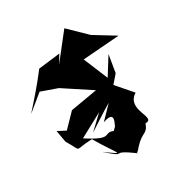

<svg xmlns="http://www.w3.org/2000/svg" viewBox="-178 -817 1137 1137"><g transform="rotate(45 391.0 -248.0)"><path d="M181 -324 232 -595 113 -482 -26 -399 105 -224 59 -272 38 -125C96 -50 145 24 194 99L136 -30L202 -126L366 -272L349 -88L413 19L372 64L454 71C572 36 523 81 554 -50C725 -96 768 -137 649 -39C799 -138 655 -63 808 -186C792 -179 811 -174 782 -213C731 -291 768 -302 712 -341C734 -419 578 -311 542 -428L417 -367L377 -426L267 -476L363 -373L129 -342ZM611 -176C569 -121 652 -141 513 -16L471 -194L532 -81C512 -145 490 -206 472 -273L533 -171C523 -309 636 -141 582 -227Z"/></g></svg>

Font: Asimov Silicon
Style: Regular
Weight: 400
Designer: Google
Version: Version 2.000980; 2014